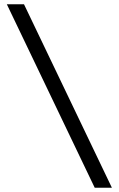

<svg xmlns="http://www.w3.org/2000/svg" viewBox="-20 -880 556 900"><path d="M424 0 12 -860H92.5L504.5 0Z"/></svg>

Font: Spartan Thin Medium
Style: Regular
Weight: 500
Version: Version 1.004